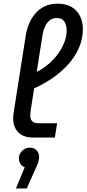

<svg xmlns="http://www.w3.org/2000/svg" viewBox="-20 -763 480 1065"><path d="M164.8 0Q109.8 0 81.4 -29.1Q53 -58.2 53 -107.8Q53 -116 54.2 -124.7Q55.4 -133.4 56.4 -142.6L123 -566.6Q127.6 -597.2 140 -628.1Q152.4 -659 173.5 -685.1Q194.6 -711.2 225.9 -726.9Q257.2 -742.6 299.6 -742.6Q348 -742.6 378.8 -723.2Q409.6 -703.8 424.6 -672.1Q439.6 -640.4 439.6 -602.8Q439.6 -547.8 418 -497.9Q396.4 -448 357.1 -404.4Q317.8 -360.8 264.7 -325.4Q211.6 -290 149.6 -264.4L154.2 -350.8Q214.6 -374.8 258.2 -415.4Q301.8 -456 325.8 -503.2Q349.8 -550.4 349.8 -592.2Q349.8 -624.6 336.6 -643.9Q323.4 -663.2 294.2 -663.2Q264.6 -663.2 243.9 -638.8Q223.2 -614.4 215.8 -568.4L151.4 -158.4Q150 -149.6 149 -139.8Q148 -130 148 -122.6Q148 -100.6 159.1 -90Q170.2 -79.4 193.4 -79.4H296.8L284.2 0ZM68.4 282.4 117.2 164.8Q100.8 158.6 92.8 145Q84.8 131.4 84.8 115.6Q84.8 99.2 93.3 85.7Q101.8 72.2 115.6 64.1Q129.4 56 145.4 56Q170.8 56 184 71.8Q197.2 87.6 197.2 108.8Q197.2 117.6 192.9 133.9Q188.6 150.2 180.2 166.4L128.4 282.4Z"/></svg>

Font: MuseoModerno Thin
Style: Italic
Weight: 100
Italic angle: -9°
Designer: Pablo Cosgaya, Héctor Gatti, Marcela Romero, and the Authors of The MuseoModerno Project.
Foundry: Omnibus-Type Team
Version: Version 1.003